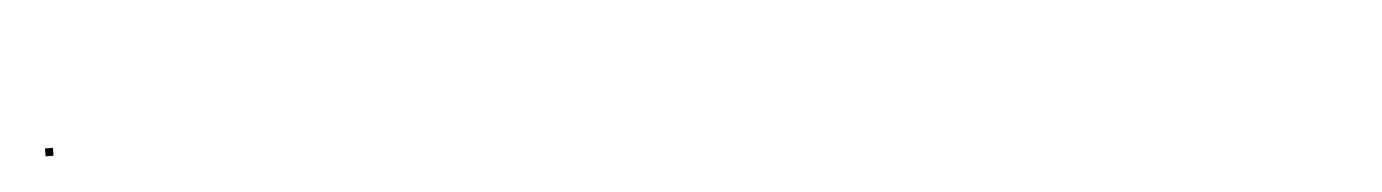

<svg xmlns="http://www.w3.org/2000/svg" viewBox="-20 -59 871 121"><g transform="rotate(-5 415.0 1.5)"><path d="M7 4V-1H12V4Z"/></g></svg>

Font: FRB American Cursive Just Beginnings
Style: Italic
Weight: 400
Italic angle: -25°
Version: Version 2.0;Modular Font Editor K font №1